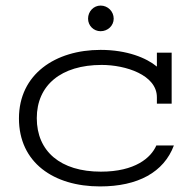

<svg xmlns="http://www.w3.org/2000/svg" viewBox="-20 -657 691 689"><path d="M596 -285V-468H543V-418C506 -449 436 -478 341 -478C179 -478 48 -391 48 -232C48 -74 172 12 339 12C475 12 568 -39 604 -135H541C522 -91 465 -41 342 -41C197 -41 112 -114 112 -233C112 -351 199 -424 345 -424C431 -424 543 -388 543 -308V-285ZM296 -590C296 -565 316 -545 341 -545C367 -545 388 -565 388 -590C388 -616 367 -637 341 -637C316 -637 296 -616 296 -590Z"/></svg>

Font: Stint Ultra Expanded
Style: Regular
Weight: 400
Width: 7
Designer: Astigmatic (AOETI)
Foundry: Astigmatic (AOETI)
Version: Version 1.000